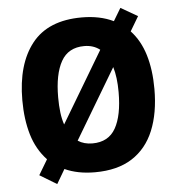

<svg xmlns="http://www.w3.org/2000/svg" viewBox="-55 -806 838 908"><g transform="rotate(-5 363.5 -352.0)"><path d="M677 -358Q677 -244 643 -161.5Q609 -79 539.5 -34.5Q470 10 363 10Q281 10 220 -18L180 50L99 1L142 -71Q93 -123 71.5 -195.5Q50 -268 50 -359Q50 -530 127 -627.5Q204 -725 364 -725Q450 -725 514 -694L550 -754L630 -708L589 -639Q634 -591 655.5 -520Q677 -449 677 -358ZM220 -358Q220 -319 224 -286.5Q228 -254 237 -228L438 -565Q407 -589 364 -589Q288 -589 254 -528.5Q220 -468 220 -358ZM507 -358Q507 -429 492 -478L294 -146Q323 -127 363 -127Q439 -127 473 -187Q507 -247 507 -358Z"/></g></svg>

Font: Noto Sans Arabic SemCond ExtBd
Style: Regular
Weight: 800
Width: 4
Designer: Monotype Design Team, Nadine Chahine, Nizar Qandah and Khaled Hosny
Foundry: Monotype Imaging Inc.
Version: Version 2.012; ttfautohint (v1.8.4.7-5d5b)